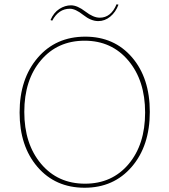

<svg xmlns="http://www.w3.org/2000/svg" viewBox="-20 -871 795 901"><path d="M225 -774 217 -777Q232 -812 258.5 -829Q285 -846 313 -846Q343 -846 380.5 -817Q418 -788 448 -788Q501 -788 527 -851L536 -849Q523 -814 497.5 -793Q472 -772 441 -772Q407 -772 370.5 -801Q334 -830 308 -830Q255 -830 225 -774ZM380 -699Q516 -699 599.5 -602Q683 -505 683 -346Q683 -187 598.5 -88.5Q514 10 377 10Q240 10 156 -87.5Q72 -185 72 -343Q72 -501 157 -600Q242 -699 380 -699ZM379 -9Q506 -9 583.5 -101Q661 -193 661 -343Q661 -493 582.5 -586.5Q504 -680 377 -680Q250 -680 172 -588Q94 -496 94 -346Q94 -196 172.5 -102.5Q251 -9 379 -9Z"/></svg>

Font: Cantarell Thin
Style: Regular
Weight: 100
Designer: Dave Crossland, Nikolaus Waxweiler, Florian Fecher, Jacques Le Bailly, Eben Sorkin, Alexei Vanyashin, Alexios Zavras, Em
Version: Version 0.303